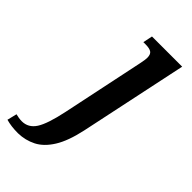

<svg xmlns="http://www.w3.org/2000/svg" viewBox="-373 -604 913 913"><g transform="rotate(45 83.5 -148.0)"><path d="M-53 240Q-77 240 -96.5 237.5Q-116 235 -134 230L-122 181Q-115 183 -103 185Q-91 187 -81 187Q-37 187 -11.5 147.5Q14 108 35 8L122 -407Q128 -436 128 -448Q128 -472 115.5 -480Q103 -488 77 -488H62L72 -536H275L160 8Q141 96 109.5 146.5Q78 197 36.5 218Q-5 239 -53 240Z"/></g></svg>

Font: Noto Serif SemiCondensed SemiBold
Style: Italic
Weight: 600
Width: 4
Italic angle: -12°
Designer: Monotype Design Team
Foundry: Monotype Imaging Inc.
Version: Version 2.014; ttfautohint (v1.8.4.7-5d5b)